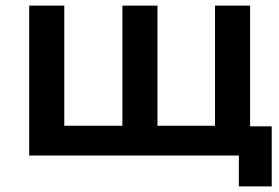

<svg xmlns="http://www.w3.org/2000/svg" viewBox="-20 -554 995 684"><path d="M831 110H948V-104H871V-534H746V-106H541V-534H416V-106H209V-534H84V0H831Z"/></svg>

Font: Chess Sans SemiBold
Style: Regular
Weight: 600
Designer: Wolf Bōese
Foundry: Wolf Bōese
Version: Version 7.223;Glyphs 3.3 (3306)